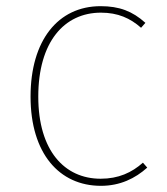

<svg xmlns="http://www.w3.org/2000/svg" viewBox="-20 -591 541 622"><path d="M306 -571C168 -571 79 -460 79 -278C79 -94 172 11 307 11C369 11 418 -13 457 -48L443 -64C407 -32 364 -12 306 -12C189 -12 104 -103 104 -278C104 -455 188 -550 307 -550C362 -550 402 -532 437 -501L451 -517C409 -555 366 -571 306 -571Z"/></svg>

Font: Glow Sans SC Normal Thin
Style: Regular
Weight: 100
Designer: Ryoko NISHIZUKA (kana, bopomofo & ideographs); Paul D. Hunt (Latin, Greek & Cyrillic); Sandoll Communications, Soo-young
Version: Version 0.93